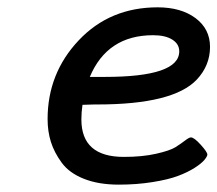

<svg xmlns="http://www.w3.org/2000/svg" viewBox="-20 -498 593 524"><path d="M109.9 -172.9Q109.9 -297.9 194.8 -387.9Q279.8 -478 410.2 -478Q474.1 -478 513.7 -448.5Q553.2 -418.9 553.2 -370.1Q553.2 -319.3 517.1 -280.8Q453.1 -212.9 246.1 -212.9H237.8Q231.9 -212.9 220.9 -212.4Q210 -211.9 205.1 -211.9Q202.1 -191.9 202.1 -171.9Q202.1 -69.8 317.9 -69.8Q368.7 -69.8 406.2 -78.4Q443.8 -86.9 459 -96.4Q474.1 -106 485.1 -114.5Q496.1 -123 501 -123Q509.8 -123 527.8 -103Q545.9 -83 545.9 -76.2Q545.9 -71.3 537.8 -61.5Q529.8 -51.8 511 -39.8Q492.2 -27.8 465.6 -17.8Q439 -7.8 396 -1Q353 5.9 304.2 5.9Q249 5.9 209 -10Q168.9 -25.9 148.4 -54Q127.9 -82 118.9 -110.8Q109.9 -139.6 109.9 -172.9ZM225.1 -288.1H266.1Q469.2 -288.1 469.2 -357.9Q469.2 -377.9 450.2 -389.9Q431.2 -401.9 397.9 -401.9Q272.9 -401.9 225.1 -288.1Z"/></svg>

Font: CMU Concrete
Style: BoldItalic
Weight: 700
Italic angle: -14.04°
Version: Version 0.7.0